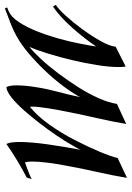

<svg xmlns="http://www.w3.org/2000/svg" viewBox="100 -612 527 766"><g transform="rotate(-90 363.0 -229.5)"><path d="M36 14Q45 -42 59.5 -105.5Q74 -169 84 -226Q92 -267 96.5 -303Q101 -339 101 -364Q101 -381 98 -393Q98 -393 85.5 -388.5Q73 -384 57.5 -378Q42 -372 31 -366L37 -386Q69 -402 107.5 -425.5Q146 -449 171 -467Q179 -454 179 -414Q179 -368 169.5 -301.5Q160 -235 148 -172Q156 -188 165.5 -203.5Q175 -219 184 -235Q192 -248 210.5 -275Q229 -302 254 -334.5Q279 -367 305.5 -397Q332 -427 356.5 -446.5Q381 -466 398 -467Q405 -454 405 -426Q405 -410 403 -388.5Q401 -367 397 -344Q391 -305 379 -260.5Q367 -216 358 -173Q376 -206 404 -243Q432 -280 465.5 -315Q499 -350 533.5 -379Q568 -408 599 -425Q623 -439 654.5 -451Q686 -463 712 -473L716 -464L701 -458Q678 -448 658 -418Q638 -388 621.5 -347Q605 -306 592.5 -261.5Q580 -217 572 -176.5Q564 -136 560 -109Q592 -156 635 -204.5Q678 -253 719 -281L726 -270Q709 -259 682.5 -230Q656 -201 629 -164Q602 -127 582 -91.5Q562 -56 559 -31L480 9Q479 3 478.5 -4.5Q478 -12 478 -19Q478 -55 485.5 -103Q493 -151 505 -202Q517 -253 531 -298.5Q545 -344 558 -375Q538 -359 510.5 -329.5Q483 -300 454 -261.5Q425 -223 398.5 -181.5Q372 -140 354 -99.5Q336 -59 331 -26L251 11Q260 -43 273.5 -102Q287 -161 298 -216Q307 -260 313.5 -301Q320 -342 320 -361Q320 -371 319 -373Q282 -343 248 -295Q214 -247 186.5 -193.5Q159 -140 140 -94.5Q121 -49 115 -23Z"/></g></svg>

Font: Kings
Style: Regular
Weight: 400
Designer: Robert E. Leuschke
Foundry: Robert E. Leuschke
Version: Version 1.010; ttfautohint (v1.8.3)